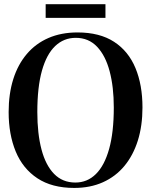

<svg xmlns="http://www.w3.org/2000/svg" viewBox="-20 -912 743 944"><path d="M345 12Q235.5 12 163.8 -35.5Q92 -83 57.2 -167.2Q22.5 -251.5 22.5 -361Q22.5 -450.5 45.2 -522.8Q68 -595 111.8 -646.5Q155.5 -698 218.2 -725.2Q281 -752.5 361 -752.5Q470 -752.5 540.8 -706.5Q611.5 -660.5 646 -577.5Q680.5 -494.5 680.5 -383.5Q680.5 -294 657.8 -221.2Q635 -148.5 591.8 -96.2Q548.5 -44 486.2 -16Q424 12 345 12ZM350.5 -14.5Q409 -14.5 451.2 -56Q493.5 -97.5 516.5 -179.5Q539.5 -261.5 539.5 -383.5Q539.5 -484.5 519 -561.8Q498.5 -639 457 -682.5Q415.5 -726 352.5 -726Q294 -726 251.5 -685.8Q209 -645.5 186.2 -564.5Q163.5 -483.5 163.5 -361Q163.5 -255 184 -177.2Q204.5 -99.5 246 -57Q287.5 -14.5 350.5 -14.5ZM498.5 -891.5V-824H204.5V-891.5Z"/></svg>

Font: Merriweather 144pt SemiBold
Style: Regular
Weight: 600
Version: Version 2.100